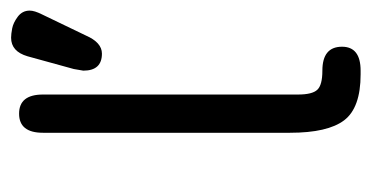

<svg xmlns="http://www.w3.org/2000/svg" viewBox="-185 -498 683 353"><g transform="rotate(-90 156.5 -321.5)"><path d="M203.1 0C232.4 0 247.1 -11.4 247.1 -34.2C247.1 -58.3 232.4 -70.3 203.1 -70.3C185.5 -70.3 173.8 -73.4 168 -79.6C162.1 -85.8 159.2 -97.7 159.2 -115.2V-584C159.2 -613.3 147.5 -627.9 124 -627.9C100.6 -627.9 88.9 -613.3 88.9 -584V-129.9C88.9 -83.7 96.5 -50.5 111.8 -30.3C127.1 -10.1 155.3 0 196.3 0ZM267.6 -504.9 306.6 -585.9C311.2 -595.1 313.5 -602.5 313.5 -608.4C313.5 -617.5 309.7 -624.8 302.2 -630.4C294.8 -635.9 287.6 -639.3 280.8 -640.6C273.9 -641.9 268.2 -642.6 263.7 -642.6C246.7 -642.6 235.4 -632.5 229.5 -612.3L206.1 -527.3L203.1 -509.8C203.1 -487 213.5 -475.6 234.4 -475.6C248 -475.6 259.1 -485.4 267.6 -504.9Z"/></g></svg>

Font: Jura
Style: DemiBold
Weight: 600
Version: Version 2.5.1